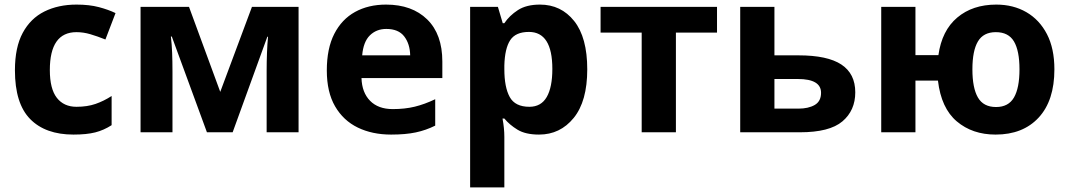

<svg xmlns="http://www.w3.org/2000/svg" viewBox="-20 -576 4656 836"><path d="M300 10Q178 10 111.5 -57.5Q45 -125 45 -270Q45 -370 79 -433Q113 -496 173.5 -526Q234 -556 313 -556Q369 -556 410.5 -545Q452 -534 483 -519L439 -404Q404 -418 373.5 -427Q343 -436 313 -436Q197 -436 197 -271Q197 -189 227.5 -150Q258 -111 313 -111Q360 -111 396 -123.5Q432 -136 466 -158V-31Q432 -9 394.5 0.5Q357 10 300 10Z M1280 -546V0H1141V-268Q1141 -308 1142.5 -346Q1144 -384 1147 -416H1144L993 0H881L728 -417H724Q728 -384 729.5 -346.5Q731 -309 731 -264V0H592V-546H803L939 -176L1077 -546Z M1661 -556Q1774 -556 1840 -491.5Q1906 -427 1906 -308V-236H1554Q1556 -173 1591.5 -137Q1627 -101 1690 -101Q1743 -101 1786 -111.5Q1829 -122 1875 -144V-29Q1835 -9 1790.5 0.5Q1746 10 1683 10Q1601 10 1538 -20.5Q1475 -51 1439 -113Q1403 -175 1403 -269Q1403 -365 1435.5 -428.5Q1468 -492 1526 -524Q1584 -556 1661 -556ZM1662 -450Q1619 -450 1590.5 -422Q1562 -394 1557 -335H1766Q1765 -385 1740 -417.5Q1715 -450 1662 -450Z M2331 -556Q2423 -556 2480 -484.5Q2537 -413 2537 -274Q2537 -135 2478 -62.5Q2419 10 2327 10Q2268 10 2233 -11.5Q2198 -33 2176 -60H2168Q2176 -18 2176 20V240H2027V-546H2148L2169 -475H2176Q2198 -508 2235 -532Q2272 -556 2331 -556ZM2283 -437Q2225 -437 2201.5 -401Q2178 -365 2176 -291V-275Q2176 -196 2199.5 -153.5Q2223 -111 2285 -111Q2336 -111 2360.5 -153.5Q2385 -196 2385 -276Q2385 -437 2283 -437Z M3102 -434H2923V0H2774V-434H2595V-546H3102Z M3457 -335Q3583 -335 3643.5 -295Q3704 -255 3704 -174Q3704 -95 3648 -47.5Q3592 0 3463 0H3203V-546H3352V-335ZM3555 -172Q3555 -232 3454 -232H3352V-103H3456Q3500 -103 3527.5 -119Q3555 -135 3555 -172Z M4571 -274Q4571 -138 4502.5 -64Q4434 10 4315 10Q4214 10 4146 -47.5Q4078 -105 4064 -225H3966V0H3817V-546H3966V-336H4066Q4081 -443 4148 -499.5Q4215 -556 4318 -556Q4392 -556 4449 -523Q4506 -490 4538.5 -427.5Q4571 -365 4571 -274ZM4214 -274Q4214 -193 4238 -151.5Q4262 -110 4317 -110Q4371 -110 4395 -151.5Q4419 -193 4419 -274Q4419 -355 4395 -395.5Q4371 -436 4316 -436Q4262 -436 4238 -395.5Q4214 -355 4214 -274Z"/></svg>

Font: TSCustom
Style: Regular
Weight: 400
Designer: Monotype Design Team
Foundry: Monotype Imaging Inc.
Version: Version 2.004; ttfautohint (v1.8.3) -l 8 -r 50 -G 200 -x 14 